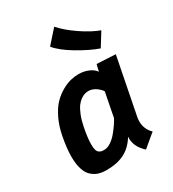

<svg xmlns="http://www.w3.org/2000/svg" viewBox="-191 -884 901 1002"><g transform="rotate(-30 259.0 -382.5)"><path d="M499 -640.6 449.2 -560.1Q393.6 -579.6 324.2 -620.8Q254.9 -662.1 224.6 -700.2L295.4 -779.8Q329.6 -740.2 389.6 -699.2Q449.7 -658.2 499 -640.6ZM167.5 -250.5Q155.3 -189.5 155.3 -151.9Q155.3 -130.9 158.9 -117.9Q162.6 -105 170.4 -99.9Q178.2 -94.7 184.3 -93.5Q190.4 -92.3 201.7 -92.3Q220.2 -92.3 241.5 -106.4Q262.7 -120.6 279.8 -141.6Q296.9 -162.6 308.6 -179.9Q320.3 -197.3 327.1 -210.4Q331.5 -234.9 341.1 -283.4Q350.6 -332 355.5 -356Q343.8 -373.5 323.5 -386.7Q303.2 -399.9 281.7 -399.9Q270.5 -399.9 259.8 -397Q249 -394 235.1 -384.5Q221.2 -375 209.5 -359.4Q197.8 -343.8 186.3 -315.7Q174.8 -287.6 167.5 -250.5ZM435.1 -154.3Q432.6 -140.6 432.6 -130.4Q432.6 -81.5 466.8 -49.3Q453.6 -38.6 428 -17.1Q402.3 4.4 389.6 15.1Q341.8 -27.8 341.8 -80.6Q341.8 -86.9 342.3 -90.3Q312.5 -40.5 268.3 -17.6Q224.1 5.4 157.7 5.4Q130.9 5.4 110.1 -1.5Q89.4 -8.3 71.3 -24.7Q53.2 -41 43.5 -72Q33.7 -103 33.7 -147.5Q33.7 -195.8 46.9 -265.1Q57.6 -320.3 78.9 -363.5Q100.1 -406.7 124.8 -431.9Q149.4 -457 178.7 -473.6Q208 -490.2 232.9 -496.1Q257.8 -502 281.2 -502Q312 -502 339.1 -490.7Q366.2 -479.5 379.9 -459.5Q381.3 -466.3 384.5 -480Q387.7 -493.7 389.6 -500.5L502 -494.6Q490.7 -438 468.5 -324.5Q446.3 -210.9 435.1 -154.3Z"/></g></svg>

Font: Fantasque Sans Mono
Style: Bold Italic
Weight: 700
Italic angle: -11°
Monospace: yes
Designer: Jany Belluz
Version: Version 1.7.1